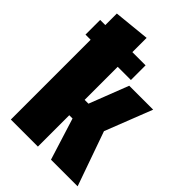

<svg xmlns="http://www.w3.org/2000/svg" viewBox="-228 -858 953 953"><g transform="rotate(45 248.5 -381.5)"><path d="M399.9 -286.1 501 0H314L245.1 -220.2H222.2V0H32.2V-560.1H-3.9V-663.1H32.2V-744.1L222.2 -763.2V-663.1H314.9V-560.1H222.2V-328.1H249L329.1 -534.2H497.1Z"/></g></svg>

Font: Fira Sans Compressed Heavy
Style: Regular
Weight: 900
Width: 1
Designer: Carrois Corporate & Edenspiekermann AG
Foundry: Carrois Corporate GbR & Edenspiekermann AG
Version: Version 4.203;PS 004.203;hotconv 1.0.88;makeotf.lib2.5.64775